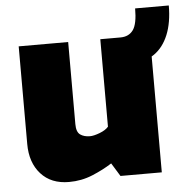

<svg xmlns="http://www.w3.org/2000/svg" viewBox="-49 -695 738 750"><g transform="rotate(-5 320.0 -320.5)"><path d="M390 -435V-539H441Q474 -539 491 -562.5Q508 -586 508 -647H640Q640 -580 620.5 -532.5Q601 -485 565 -460Q529 -435 478 -435ZM192 6Q122 6 82 -38.5Q42 -83 42 -156V-539H236V-217Q236 -186 251 -175.5Q266 -165 289 -165Q304 -165 327.5 -174Q351 -183 362 -196V-539H556V0H394L362 -52Q328 -30 284.5 -12Q241 6 192 6Z"/></g></svg>

Font: Exo Thin Black
Style: Regular
Weight: 900
Version: Version 2.000